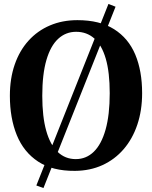

<svg xmlns="http://www.w3.org/2000/svg" viewBox="-20 -854 770 972"><path d="M529 -834 565 -820 200 98 164 85ZM359.5 11Q246 12 173 -36Q100 -84 65 -170Q30 -256 30 -369Q30 -456.5 54.5 -527.2Q79 -598 124.5 -648.2Q170 -698.5 232.8 -725.2Q295.5 -752 372 -752Q485 -752 557.5 -706.2Q630 -660.5 664.8 -577.8Q699.5 -495 699.5 -382.5Q699.5 -295 675.2 -223Q651 -151 606 -98.8Q561 -46.5 498.5 -18Q436 10.5 359.5 11ZM363.5 -48.5Q416.5 -48.5 455 -86Q493.5 -123.5 514.5 -198Q535.5 -272.5 535.5 -382Q535.5 -488 515.5 -556.8Q495.5 -625.5 457.5 -659.2Q419.5 -693 365.5 -693Q313 -693 274.5 -657.5Q236 -622 215 -550.2Q194 -478.5 194 -369Q194 -263.5 214 -192.2Q234 -121 272 -84.8Q310 -48.5 363.5 -48.5Z"/></svg>

Font: Merriweather 24pt
Style: Bold
Weight: 700
Designer: Eben Sorkin
Foundry: Eben Sorkin
Version: Version 2.100